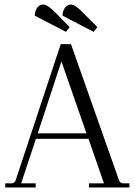

<svg xmlns="http://www.w3.org/2000/svg" viewBox="-20 -824 592 844"><path d="M286 -705 270 -684 133 -755Q133 -776 143.5 -790Q154 -804 170 -804Q189 -804 224 -768ZM408 -705 392 -684 255 -755Q255 -776 265.5 -790Q276 -804 292 -804Q311 -804 345 -768ZM522 -18H549V0H371V-18H437L369 -214H138L73 -18H137V0H3V-18H30Q44 -18 49 -32L247 -630H292L503 -32Q508 -18 522 -18ZM146 -238H360L250 -554Z"/></svg>

Font: Arapey Thin
Style: Regular
Weight: 100
Designer: Eduardo Rodriguez Tunni
Foundry: Eduardo Rodriguez Tunni
Version: Version 4.000;hotconv 1.0.109;makeotfexe 2.5.65596